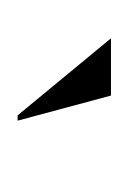

<svg xmlns="http://www.w3.org/2000/svg" viewBox="16 -906 146 218"><g transform="rotate(90 89.0 -797.0)"><path d="M88.5 -850H23.5L111 -744H117Z"/></g></svg>

Font: Picaflor 96 pt
Style: Regular
Weight: 400
Designer: Ariel Martín Pérez
Foundry: Tunera Type Foundry
Version: Version 1.000;hotconv 1.0.109;makeotfexe 2.5.65596